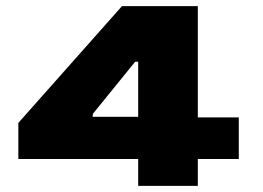

<svg xmlns="http://www.w3.org/2000/svg" viewBox="-20 -608 861 628"><path d="M432 -88H40V-206L379 -588H627V-224H761V-88H627V0H432ZM432 -226V-406H422L284 -236L283 -226Z"/></svg>

Font: Gold Bold
Style: Regular
Weight: 400
Designer: jaiki
Version: Version 1.000